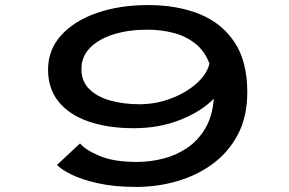

<svg xmlns="http://www.w3.org/2000/svg" viewBox="-20 -726 1140 757"><path d="M518 11Q430 11 364.8 -3.8Q299.5 -18.5 259.2 -39Q219 -59.5 205 -76L295.5 -160.5Q316.5 -135 372.8 -111.2Q429 -87.5 520 -87.5Q571.5 -87.5 623 -100.5Q674.5 -113.5 717.5 -142.5Q760.5 -171.5 789 -219.2Q817.5 -267 823 -337Q774 -286.5 690.8 -253.5Q607.5 -220.5 508 -220.5Q406 -220.5 329.8 -246.8Q253.5 -273 211.5 -324.5Q169.5 -376 169.5 -451.5Q169.5 -529.5 220.8 -586.5Q272 -643.5 361.5 -674.8Q451 -706 565 -706Q678 -706 766 -670.8Q854 -635.5 904.5 -559.8Q955 -484 955 -362.5Q955 -266.5 918 -196Q881 -125.5 818.5 -79.8Q756 -34 678 -11.5Q600 11 518 11ZM301 -453.5Q301 -405 332.5 -374.2Q364 -343.5 416.2 -329.2Q468.5 -315 530 -315Q593 -315 652.2 -337Q711.5 -359 753.2 -395.5Q795 -432 806 -475Q787 -525 750 -554.2Q713 -583.5 664.5 -596.2Q616 -609 561 -609Q487.5 -609 428.5 -590.8Q369.5 -572.5 335.2 -537.8Q301 -503 301 -453.5Z"/></svg>

Font: Trispace Expanded Medium
Style: Regular
Weight: 500
Width: 7
Designer: Tyler Finck
Foundry: Etcetera Type Company
Version: Version 1.210; ttfautohint (v1.8.3)